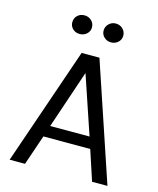

<svg xmlns="http://www.w3.org/2000/svg" viewBox="-121 -905 816 990"><g transform="rotate(15 287.0 -410.0)"><path d="M26 0 242 -628H337L548 0H466L413 -161H163L108 0ZM183 -222H393L288 -533ZM373.5 -719.5Q352 -719.5 336.8 -733.8Q321.5 -748 321.5 -769Q321.5 -790 336.8 -805Q352 -820 373.5 -820Q396 -820 411.2 -805Q426.5 -790 426.5 -769Q426.5 -748 411.2 -733.8Q396 -719.5 373.5 -719.5ZM206.5 -719.5Q184 -719.5 169.2 -733.8Q154.5 -748 154.5 -768Q154.5 -790 169.2 -804.5Q184 -819 206.5 -819Q229 -819 244.2 -804.5Q259.5 -790 259.5 -768Q259.5 -748 244.2 -733.8Q229 -719.5 206.5 -719.5Z"/></g></svg>

Font: Karla
Style: Regular
Weight: 400
Designer: Jonathan Pinhorn
Version: Version 2.004;gftools[0.9.33]